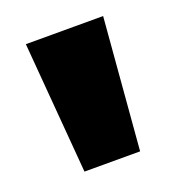

<svg xmlns="http://www.w3.org/2000/svg" viewBox="-75 -843 431 467"><g transform="rotate(-20 140.0 -610.0)"><path d="M212 -440H68L40 -780H240Z"/></g></svg>

Font: Tanohe Sans ExtraBold
Style: Regular
Weight: 800
Designer: Village Type and Design LLC & Cristiano Sobral
Foundry: Cooper Hewitt Smithsonian Design Museum
Version: Version 1.00;September 29, 2021;FontCreator 13.0.0.2655 64-b